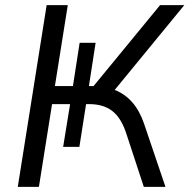

<svg xmlns="http://www.w3.org/2000/svg" viewBox="-20 -725 735 745"><path d="M49 0 161 -705H243L193 -391H263L289 -559H351L325 -391H343L601 -705H695L425 -376Q505 -345 539 -245L622 0H538L470 -207Q450 -268 415.5 -294.5Q381 -321 326 -321H314L288 -155H225L252 -321H182L131 0Z"/></svg>

Font: Nunito Sans
Style: Italic
Weight: 400
Italic angle: -9°
Designer: Vernon Adams
Foundry: Vernon Adams
Version: Version 3.006; ttfautohint (v1.8.3)